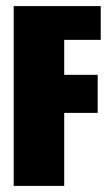

<svg xmlns="http://www.w3.org/2000/svg" viewBox="-20 -611 366 631"><path d="M25 0V-591H311V-480H191V-365H301V-240H191V0Z"/></svg>

Font: Alumni Sans Thin Black
Style: Regular
Weight: 900
Version: Version 1.018